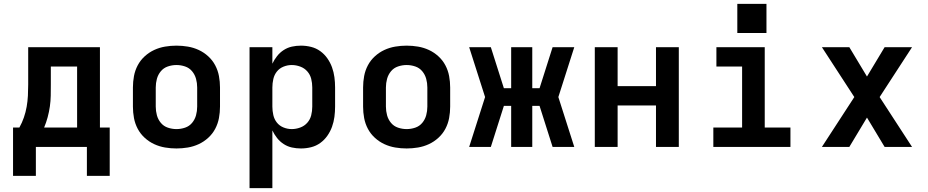

<svg xmlns="http://www.w3.org/2000/svg" viewBox="-20 -766 4840 1001"><path d="M48 151V-101H81Q95 -126 104.5 -153.5Q114 -181 119 -209.5Q124 -238 125.5 -267Q127 -296 127 -325V-520H501V-101H552V151H433V0H167V151ZM210 -101H382V-419H245V-325Q245 -296 244.5 -267.5Q244 -239 240 -211Q236 -183 228.5 -155Q221 -127 210 -101Z M900 8Q870 8 840.5 3Q811 -2 784 -14.5Q757 -27 734.5 -47.5Q712 -68 698 -94.5Q684 -121 678.5 -150.5Q673 -180 673 -210V-310Q673 -340 678.5 -369.5Q684 -399 698 -425.5Q712 -452 734.5 -472.5Q757 -493 784 -505.5Q811 -518 840.5 -523Q870 -528 900 -528Q930 -528 959.5 -523Q989 -518 1016 -505.5Q1043 -493 1065.5 -472.5Q1088 -452 1102 -425.5Q1116 -399 1121.5 -369.5Q1127 -340 1127 -310V-210Q1127 -180 1121.5 -150.5Q1116 -121 1102 -94.5Q1088 -68 1065.5 -47.5Q1043 -27 1016 -14.5Q989 -2 959.5 3Q930 8 900 8ZM900 -93Q923 -93 945 -100.5Q967 -108 981.5 -125.5Q996 -143 1002 -165Q1008 -187 1008 -210V-310Q1008 -333 1002 -355Q996 -377 981.5 -394.5Q967 -412 945 -419.5Q923 -427 900 -427Q877 -427 855 -419.5Q833 -412 818.5 -394.5Q804 -377 798 -355Q792 -333 792 -310V-210Q792 -187 798 -165Q804 -143 818.5 -125.5Q833 -108 855 -100.5Q877 -93 900 -93Z M1281 215V-520H1400V-434Q1410 -455 1424.5 -473.5Q1439 -492 1459 -505Q1479 -518 1502 -523Q1525 -528 1549 -528Q1576 -528 1602 -521.5Q1628 -515 1649.5 -499.5Q1671 -484 1686.5 -462Q1702 -440 1711 -415Q1720 -390 1723.5 -363.5Q1727 -337 1727 -310V-210Q1727 -183 1723.5 -156.5Q1720 -130 1711 -105Q1702 -80 1686.5 -58Q1671 -36 1649.5 -20.5Q1628 -5 1602 1.5Q1576 8 1549 8Q1525 8 1502 3Q1479 -2 1459 -15Q1439 -28 1424.5 -46.5Q1410 -65 1400 -86V215ZM1501 -93Q1523 -93 1545 -101Q1567 -109 1582 -126Q1597 -143 1602.5 -165Q1608 -187 1608 -210V-310Q1608 -333 1602.5 -355Q1597 -377 1582 -394Q1567 -411 1545 -419Q1523 -427 1501 -427Q1479 -427 1458 -418.5Q1437 -410 1423.5 -393Q1410 -376 1405 -354Q1400 -332 1400 -310V-210Q1400 -188 1405 -166Q1410 -144 1423.5 -127Q1437 -110 1458 -101.5Q1479 -93 1501 -93Z M2100 8Q2070 8 2040.5 3Q2011 -2 1984 -14.5Q1957 -27 1934.5 -47.5Q1912 -68 1898 -94.5Q1884 -121 1878.5 -150.5Q1873 -180 1873 -210V-310Q1873 -340 1878.5 -369.5Q1884 -399 1898 -425.5Q1912 -452 1934.5 -472.5Q1957 -493 1984 -505.5Q2011 -518 2040.5 -523Q2070 -528 2100 -528Q2130 -528 2159.5 -523Q2189 -518 2216 -505.5Q2243 -493 2265.5 -472.5Q2288 -452 2302 -425.5Q2316 -399 2321.5 -369.5Q2327 -340 2327 -310V-210Q2327 -180 2321.5 -150.5Q2316 -121 2302 -94.5Q2288 -68 2265.5 -47.5Q2243 -27 2216 -14.5Q2189 -2 2159.5 3Q2130 8 2100 8ZM2100 -93Q2123 -93 2145 -100.5Q2167 -108 2181.5 -125.5Q2196 -143 2202 -165Q2208 -187 2208 -210V-310Q2208 -333 2202 -355Q2196 -377 2181.5 -394.5Q2167 -412 2145 -419.5Q2123 -427 2100 -427Q2077 -427 2055 -419.5Q2033 -412 2018.5 -394.5Q2004 -377 1998 -355Q1992 -333 1992 -310V-210Q1992 -187 1998 -165Q2004 -143 2018.5 -125.5Q2033 -108 2055 -100.5Q2077 -93 2100 -93Z M2974 0H2861L2793 -214H2755V0H2645V-214H2607L2539 0H2426L2509 -260L2426 -520H2539L2607 -306H2645V-520H2755V-306H2793L2861 -520H2974L2891 -260Z M3081 0V-520H3200V-317H3400V-520H3519V0H3400V-216H3200V0Z M3699 0V-101H3849V-419H3715V-520H3967V-101H4101V0ZM3976 -594H3824V-746H3976Z M4265 0 4434 -260 4265 -520H4408L4500 -367L4592 -520H4735L4566 -260L4735 0H4592L4500 -153L4408 0Z"/></svg>

Font: Iosevka SS04 Extended
Style: Bold
Weight: 700
Width: 7
Monospace: yes
Designer: Belleve Invis
Foundry: Belleve Invis
Version: Version 19.0.0; ttfautohint (v1.8.4)